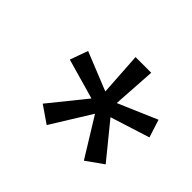

<svg xmlns="http://www.w3.org/2000/svg" viewBox="-88 -847 590 590"><g transform="rotate(45 206.5 -552.5)"><path d="M163.2 -382.2 108.1 -420.1 202.7 -537.3 71.2 -574.7 92.2 -633.2 217.6 -582.6 208.6 -723H276.7L267.6 -582.2L394.7 -636.8L413.3 -578.6L284.8 -537.9L376.8 -425L321.4 -385.6L243.6 -511.9Z"/></g></svg>

Font: Public Sans Thin
Style: Italic
Weight: 100
Italic angle: -8°
Designer: The Public Sans project authors (U.S. Web Design System). Libre Franklin designed by Pablo Impallari and Rodrigo Fuenzal
Version: Version 2.000